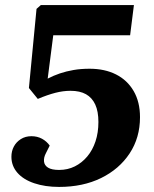

<svg xmlns="http://www.w3.org/2000/svg" viewBox="-20 -723 609 757"><path d="M368 -242Q368 -284 355.5 -311Q343 -338 319 -351.5Q295 -365 258 -365Q229 -365 198 -357Q167 -349 129 -333L94 -376L124 -688L141 -703H508L493 -584H190L168 -413Q191 -425 216 -433.5Q241 -442 270 -447Q299 -452 333 -452Q393 -452 437.5 -429.5Q482 -407 507 -364Q532 -321 532 -261Q532 -180 491 -118Q450 -56 378.5 -21Q307 14 213 14Q158 14 115 -0.5Q72 -15 48.5 -42Q25 -69 25 -105Q25 -127 34.5 -145Q44 -163 62 -174.5Q80 -186 104 -186Q127 -186 145.5 -176Q164 -166 176 -149L161 -119Q152 -102 153.5 -86.5Q155 -71 169.5 -62Q184 -53 213 -53Q247 -53 275 -67Q303 -81 324 -106Q345 -131 356.5 -165.5Q368 -200 368 -242Z"/></svg>

Font: Literata 18pt
Style: Bold Italic
Weight: 700
Italic angle: -2°
Designer: Latin by Veronika Burian and Jose Scaglione. Greek by Irene Vlachou. Cyrillic by Vera Evstafieva
Foundry: TypeTogether
Version: Version 3.103;gftools[0.9.29]